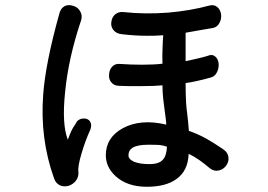

<svg xmlns="http://www.w3.org/2000/svg" viewBox="-20 -754 1040 745"><path d="M210 -700.2Q156.2 -507.8 147.5 -385.7Q134.8 -215.8 189.5 -62.5Q196.3 -42 213.9 -34.2Q228.5 -28.3 247.1 -33.2Q263.7 -39.1 274.4 -52.7Q286.1 -68.4 284.2 -86.9Q281.2 -108.4 296.9 -160.2Q310.5 -207 330.1 -250Q336.9 -267.6 331.1 -279.3Q327.1 -289.1 315.4 -293Q303.7 -295.9 292 -292Q279.3 -287.1 274.4 -275.4Q264.6 -260.7 258.8 -250Q252.9 -238.3 243.2 -211.9Q219.7 -271.5 232.4 -394.5Q245.1 -528.3 294.9 -675.8Q300.8 -695.3 290 -711.9Q281.2 -726.6 263.7 -731.4Q246.1 -737.3 231.4 -730.5Q214.8 -721.7 210 -700.2ZM460.9 -707Q440.4 -710 425.8 -697.3Q414.1 -686.5 412.1 -668.9Q409.2 -651.4 419.9 -637.7Q431.6 -623 454.1 -621.1Q504.9 -615.2 547.9 -615.2Q574.2 -614.3 613.3 -617.2Q611.3 -589.8 610.4 -557.6Q609.4 -539.1 610.4 -506.8Q577.1 -502.9 532.2 -502.9Q488.3 -502.9 445.3 -505.9Q426.8 -507.8 415 -495.1Q404.3 -483.4 403.3 -465.8Q401.4 -447.3 411.1 -435.5Q421.9 -420.9 443.4 -420.9Q484.4 -418.9 532.2 -419.9Q579.1 -419.9 610.4 -422.9Q610.4 -398.4 613.3 -370.1Q615.2 -353.5 619.1 -324.2Q622.1 -303.7 623 -294.9Q625 -280.3 625 -270.5Q526.4 -293.9 457 -256.8Q390.6 -220.7 390.6 -151.4Q390.6 -105.5 428.7 -70.3Q473.6 -29.3 549.8 -29.3Q624 -29.3 665 -59.6Q710 -91.8 711.9 -157.2Q734.4 -146.5 754.9 -131.8Q770.5 -121.1 794.9 -100.6Q811.5 -87.9 830.1 -92.8Q846.7 -96.7 857.4 -111.3Q869.1 -127 866.2 -144.5Q864.3 -163.1 844.7 -175.8Q805.7 -202.1 779.3 -216.8Q745.1 -235.4 712.9 -246.1Q711.9 -263.7 710 -280.3Q709 -290 707 -307.6Q703.1 -336.9 702.1 -355.5Q700.2 -388.7 700.2 -431.6Q721.7 -434.6 747.1 -440.4Q774.4 -446.3 803.7 -455.1Q816.4 -460.9 823.2 -476.6Q830.1 -492.2 828.1 -509.8Q825.2 -527.3 814.5 -535.2Q802.7 -544.9 785.2 -537.1Q769.5 -532.2 748 -527.3Q736.3 -524.4 713.9 -519.5L700.2 -516.6V-627L754.9 -636.7L806.6 -645.5Q824.2 -649.4 832 -666Q839.8 -680.7 837.9 -698.2Q835 -716.8 823.2 -726.6Q810.5 -737.3 792 -732.4Q720.7 -712.9 633.8 -705.1Q543 -698.2 460.9 -707ZM627.9 -184.6Q626 -149.4 612.3 -134.8Q597.7 -117.2 559.6 -117.2Q523.4 -117.2 501 -126Q478.5 -135.7 478.5 -151.4Q478.5 -170.9 494.1 -180.7Q513.7 -192.4 554.7 -192.4Q584 -192.4 599.6 -191.4Q615.2 -189.5 627.9 -184.6Z"/></svg>

Font: Gungsuh
Style: Regular
Weight: 400
Version: Version 2.21